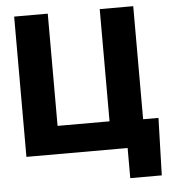

<svg xmlns="http://www.w3.org/2000/svg" viewBox="-59 -782 898 992"><g transform="rotate(-5 390.5 -286.0)"><path d="M668.9 0H51.3V-727.5H225.6V-145.5H495.1V-727.5H668.9ZM576.2 156.2V0H531.7V-141.1H748.5L739.7 156.2Z"/></g></svg>

Font: Inter 24pt ExtraBold
Style: Regular
Weight: 800
Designer: Rasmus Andersson
Foundry: rsms
Version: Version 4.001;git-66647c0bb